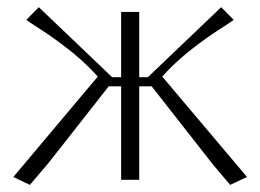

<svg xmlns="http://www.w3.org/2000/svg" viewBox="-20 -500 723 534"><path d="M316.9 -466.8H367.2V-285.2H391.1L595.2 -480L629.9 -444.8Q624 -439.9 589.1 -417.5Q554.2 -395 516.4 -365.7Q478.5 -336.4 448.2 -305.2L431.2 -287.1L667 -7.8L620.1 14.2L571.8 -43L401.9 -259.8H367.2V0H316.9V-259.8H282.2Q117.7 -49.8 111.8 -43L63 14.2L17.1 -7.8L252 -287.1L234.9 -305.2Q204.6 -336.4 166.7 -365.7Q128.9 -395 94 -417.5Q59.1 -439.9 53.2 -444.8L87.9 -480L292 -285.2H316.9Z"/></svg>

Font: Resagokr
Style: Light
Weight: 300
Designer: gluk
Foundry: gluk
Version: Version 0.95